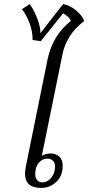

<svg xmlns="http://www.w3.org/2000/svg" viewBox="-20 -907 431 937"><path d="M102 -60Q102 -70 106 -94L213 -621Q238 -736 326 -805Q323 -814 312 -824.5Q301 -835 288 -842L179 -706L139 -712Q140 -752 123.5 -795.5Q107 -839 87 -862L125 -887Q146 -858 162 -816.5Q178 -775 177 -745L288 -887Q322 -881 353 -854.5Q384 -828 391 -804Q347 -772 320.5 -729.5Q294 -687 286 -647L184 -146Q201 -158 227 -158Q253 -158 269.5 -142.5Q286 -127 286 -98Q286 -50 255.5 -20Q225 10 180 10Q102 10 102 -60ZM247 -76Q249 -88 249 -92Q249 -112 238.5 -122.5Q228 -133 211 -133Q187 -133 169.5 -113Q152 -93 152 -58Q152 -38 161.5 -27.5Q171 -17 187 -17Q207 -17 224 -33Q241 -49 247 -76Z"/></svg>

Font: Trirong Light
Style: Italic
Weight: 300
Italic angle: -12°
Designer: Katatrad Team
Foundry: CadsonDemak
Version: Version 1.001